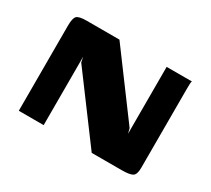

<svg xmlns="http://www.w3.org/2000/svg" viewBox="-97 -625 867 789"><g transform="rotate(30 336.0 -230.0)"><path d="M58 0V-404Q58 -439 68 -449.5Q78 -460 115 -460H270L488 -166L494 -143V-460H614Q612 -458 611.5 -447.5Q611 -437 611 -424.5Q611 -412 611 -402V-49Q611 -16 597 -8Q583 0 545 0H404L181 -300L176 -325V0Z"/></g></svg>

Font: r_Genos
Style: Bold
Weight: 700
Designer: Robert E. Leuschke
Foundry: Robert E. Leuschke
Version: Version 2.000;June 29, 2024;FontCreator 14.0.0.2814 32-bit